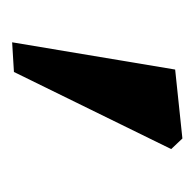

<svg xmlns="http://www.w3.org/2000/svg" viewBox="-22 -746 315 310"><g transform="rotate(90 135.0 -591.5)"><path d="M48.8 -454.1 92.8 -717.3 204.1 -729 221.2 -710.9 96.7 -457Z"/></g></svg>

Font: Kelvinch
Style: Bold
Weight: 700
Designer: Paul James Miller
Foundry: High-Logic / Made with FontCreator
Version: Version 3.501;March 28, 2021;FontCreator 13.0.0.2683 64-bit